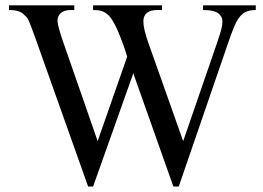

<svg xmlns="http://www.w3.org/2000/svg" viewBox="-20 -682 985 718"><path d="M936.5 -644.5Q925.3 -644.5 915.3 -642.8Q905.3 -641.1 896.5 -636.2Q887.7 -631.3 879.6 -622.8Q871.6 -614.3 864.3 -600.6Q859.9 -592.3 851.6 -572Q843.3 -551.8 832.5 -519.5L648.4 15.6H628.4L478.5 -407.7L328.1 15.6H309.6L113.8 -535.2Q104 -562.5 97.9 -578.6Q91.8 -594.7 87.9 -603.5Q84 -612.3 80.8 -616.5Q77.6 -620.6 73.2 -623.5Q64.5 -634.8 50 -639.6Q35.6 -644.5 13.7 -644.5V-662.1H257.8V-644.5H246.1Q210.4 -644.5 199.2 -622.6Q196.8 -617.7 195.6 -612.3Q194.3 -606.9 195.8 -596.9Q197.3 -586.9 201.9 -570.3Q206.5 -553.7 215.8 -526.4L345.2 -154.3L455.6 -470.2Q444.8 -506.8 432.1 -538.6Q426.8 -552.2 420.9 -565.9Q415 -579.6 408.4 -591.8Q401.9 -604 395.3 -613.5Q388.7 -623 381.8 -628.4Q372.1 -636.7 360.6 -640.6Q349.1 -644.5 328.1 -644.5V-662.1H585.9V-644.5H568.8Q516.1 -644.5 516.1 -601.6Q516.1 -588.4 521 -567.1Q525.9 -545.9 537.1 -515.1L665 -154.3L791 -519.5Q798.3 -541.5 803.5 -558.1Q808.6 -574.7 810.5 -586.9Q812.5 -599.1 811.3 -607.9Q810.1 -616.7 804.7 -623.5Q795.4 -636.2 778.8 -640.4Q762.2 -644.5 739.3 -644.5V-662.1H936.5Z"/></svg>

Font: Goda
Style: Regular
Weight: 400
Version: 1.0.5